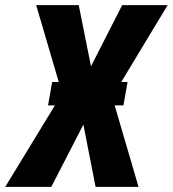

<svg xmlns="http://www.w3.org/2000/svg" viewBox="-58 -731 675 751"><path d="M250 -710.9 297.9 -471.7 419.9 -710.9H597.7L380.9 -351.6L483.9 0H315.9L268.1 -243.7L142.6 0H-37.6L185.1 -365.2L83.5 -710.9ZM440.9 -410.2 424.8 -318.8H129.9L146 -410.2Z"/></svg>

Font: Roboto Condensed ExtraBold
Style: Italic
Weight: 800
Italic angle: -12°
Designer: Christian Robertson
Foundry: Google
Version: Version 3.008; 2023